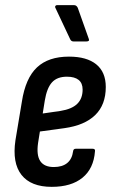

<svg xmlns="http://www.w3.org/2000/svg" viewBox="-20 -718 443 746"><path d="M181 8Q100 8 63.5 -38.5Q27 -85 40 -173L65 -323Q79 -414 123.5 -456Q168 -498 248 -498Q317 -498 354 -468Q391 -438 391 -380Q391 -311 350 -271Q309 -231 230 -220L135 -207L128 -163Q121 -115 136.5 -92Q152 -69 189 -69Q222 -69 241 -84.5Q260 -100 264 -130Q265 -140 274 -140H340Q351 -140 349 -130Q344 -63 300.5 -27.5Q257 8 181 8ZM146 -277 215 -287Q259 -294 280 -314.5Q301 -335 301 -370Q301 -395 285.5 -407.5Q270 -420 240 -420Q202 -420 182 -398Q162 -376 154 -327ZM265 -557Q256 -557 252 -567L195 -688Q193 -691 195 -694.5Q197 -698 201 -698H268Q277 -698 282 -688L325 -567Q329 -557 316 -557Z"/></svg>

Font: Sofia Sans Condensed SemiBold
Style: Italic
Weight: 600
Italic angle: -9°
Version: Version 4.100